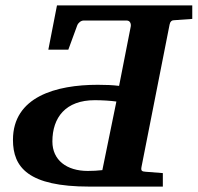

<svg xmlns="http://www.w3.org/2000/svg" viewBox="-20 -691 732 711"><path d="M359 -61C339 -59 326 -58 305 -58C227 -58 174 -98 174 -167C174 -256 223 -320 331 -320C358 -320 390 -318 411 -315ZM583 -50 519 -55C506 -56 501 -58 504 -73L608 -600C610 -611 616 -616 623 -616L692 -621V-671H191L159 -507H233L266 -597C270 -607 280 -615 290 -615H449C463 -615 466 -601 464 -592L421 -373C396 -376 373 -377 342 -377C188 -377 28 -333 28 -173C28 -71 85 0 311 0H583Z"/></svg>

Font: Veleka
Style: Bold Italic
Weight: 700
Italic angle: -12°
Designer: Stefan Peev, Context Ltd, 2016; SIL International, 1997-2014.
Foundry: Stefan Peev, Context Ltd, 2016
Version: Version 5.000